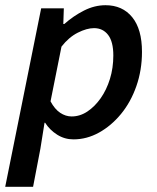

<svg xmlns="http://www.w3.org/2000/svg" viewBox="-37 -523 601 737"><path d="M-17 194 121 -491H208L206 -431H210Q245 -462 285.5 -482.5Q326 -503 368 -503Q433 -503 470.5 -457Q508 -411 508 -324Q508 -254 486.5 -192.5Q465 -131 427.5 -85.5Q390 -40 343 -14Q296 12 245 12Q211 12 182.5 -6Q154 -24 136 -52H134L118 48L90 194ZM238 -76Q270 -76 298.5 -95Q327 -114 349.5 -146Q372 -178 385 -220Q398 -262 398 -310Q398 -363 378 -389Q358 -415 324 -415Q296 -415 261.5 -397.5Q227 -380 199 -344L157 -134Q173 -104 194 -90Q215 -76 238 -76Z"/></svg>

Font: Source Sans 3 SemiBold
Style: Italic
Weight: 600
Italic angle: -11°
Designer: Paul D. Hunt
Foundry: Adobe
Version: Version 3.046;hotconv 1.0.118;makeotfexe 2.5.65603